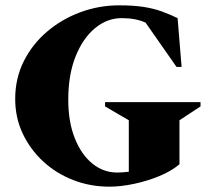

<svg xmlns="http://www.w3.org/2000/svg" viewBox="-20 -690 789 720"><path d="M390 10Q318 10 254 -15Q190 -40 141.5 -85Q93 -130 65 -189.5Q37 -249 37 -319Q37 -396 69 -460Q101 -524 156 -571Q211 -618 281 -644Q351 -670 427 -670Q481 -670 519 -664Q557 -658 587 -647Q617 -636 646 -622L661 -439H642L526 -605Q490 -622 436 -622Q382 -622 336.5 -584.5Q291 -547 263.5 -478.5Q236 -410 236 -316Q236 -233 260.5 -171.5Q285 -110 326.5 -76.5Q368 -43 419 -43Q439 -43 463 -46V-239L374 -291V-307H732V-291L653 -239V-74Q622 -48 577 -29.5Q532 -11 482.5 -0.5Q433 10 390 10ZM575 -77 565 -72Q570 -74 575 -77Z"/></svg>

Font: Spectral ExtraBold
Style: Regular
Weight: 800
Designer: Jean-Baptiste Levee
Foundry: Production Type
Version: Version 2.001